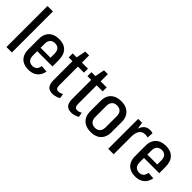

<svg xmlns="http://www.w3.org/2000/svg" viewBox="93 -1591 2449 2449"><g transform="rotate(45 1318.0 -366.0)"><path d="M166 -740V0H68V-740Z M468 8Q411 8 370 -13.5Q329 -35 307.5 -76.5Q286 -118 286 -176V-364Q286 -423 308.5 -464Q331 -505 373.5 -526.5Q416 -548 474 -548Q562 -548 610 -498Q658 -448 658 -350V-240H366V-301H579L562 -267V-370Q562 -420 539.5 -446.5Q517 -473 475 -473Q431 -473 407 -448Q383 -423 383 -375V-162Q383 -114 406 -88.5Q429 -63 470 -63Q509 -63 530.5 -84Q552 -105 559 -147L651 -140Q637 -68 590 -30Q543 8 468 8Z M901 8Q845 8 818 -24.5Q791 -57 791 -126V-524L820 -670H889V-136Q889 -98 900 -82.5Q911 -67 939 -67Q955 -67 971 -72Q987 -77 1002 -87L1013 -24Q999 -14 980 -7Q961 0 941 4Q921 8 901 8ZM723 -540H998V-468H723Z M1239 8Q1183 8 1156 -24.5Q1129 -57 1129 -126V-524L1158 -670H1227V-136Q1227 -98 1238 -82.5Q1249 -67 1277 -67Q1293 -67 1309 -72Q1325 -77 1340 -87L1351 -24Q1337 -14 1318 -7Q1299 0 1279 4Q1259 8 1239 8ZM1061 -540H1336V-468H1061Z M1594 8Q1534 8 1491 -14Q1448 -36 1425.5 -77.5Q1403 -119 1403 -177V-363Q1403 -422 1425.5 -463Q1448 -504 1491 -526Q1534 -548 1594 -548Q1653 -548 1695.5 -526Q1738 -504 1761 -462.5Q1784 -421 1784 -363V-177Q1784 -119 1761 -77.5Q1738 -36 1695.5 -14Q1653 8 1594 8ZM1594 -69Q1638 -69 1662.5 -95.5Q1687 -122 1687 -172V-368Q1687 -419 1662.5 -445Q1638 -471 1594 -471Q1549 -471 1524.5 -445Q1500 -419 1500 -368V-172Q1500 -122 1524.5 -95.5Q1549 -69 1594 -69Z M1904 -540H1974L2002 -370V0H1904ZM1974 -333Q1974 -438 2009.5 -493Q2045 -548 2115 -548Q2127 -548 2139.5 -546Q2152 -544 2163 -540L2157 -457Q2135 -464 2110 -464Q2056 -464 2029 -426Q2002 -388 2002 -314Z M2394 8Q2337 8 2296 -13.5Q2255 -35 2233.5 -76.5Q2212 -118 2212 -176V-364Q2212 -423 2234.5 -464Q2257 -505 2299.5 -526.5Q2342 -548 2400 -548Q2488 -548 2536 -498Q2584 -448 2584 -350V-240H2292V-301H2505L2488 -267V-370Q2488 -420 2465.5 -446.5Q2443 -473 2401 -473Q2357 -473 2333 -448Q2309 -423 2309 -375V-162Q2309 -114 2332 -88.5Q2355 -63 2396 -63Q2435 -63 2456.5 -84Q2478 -105 2485 -147L2577 -140Q2563 -68 2516 -30Q2469 8 2394 8Z"/></g></svg>

Font: Pathway Extreme Condensed Medium
Style: Regular
Weight: 500
Width: 3
Version: Version 1.001;gftools[0.9.26]